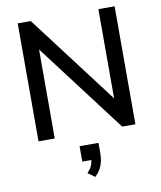

<svg xmlns="http://www.w3.org/2000/svg" viewBox="-102 -785 946 1130"><g transform="rotate(-10 371.5 -220.5)"><path d="M564 -705H661V0H582L179 -532V0H82V-705H160L564 -172ZM428 70V130Q428 172 416 204Q404 236 375 264L333 234Q351 216 359 199Q367 182 369 162H315V70Z"/></g></svg>

Font: wassup Sans
Style: Medium
Weight: 600
Version: Version 2.001